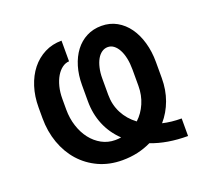

<svg xmlns="http://www.w3.org/2000/svg" viewBox="-102 -676 873 809"><g transform="rotate(-20 335.0 -272.0)"><path d="M247.5 -551.5V-458.8Q231.2 -458.1 216.4 -447.3Q201.7 -436.4 190.7 -418Q179.7 -399.5 173.3 -374.5Q166.9 -349.4 166.9 -320V-272Q166.9 -232.2 178.3 -197.3Q189.6 -162.3 209.7 -136.4Q229.8 -110.4 257.5 -95.3Q285.2 -80.3 317.5 -80.3Q331.3 -80.3 344.1 -82.4Q304.7 -120 284.6 -168.5Q264.6 -217 264.6 -273.1V-345.9Q264.6 -390.6 275.9 -428.4Q287.3 -466.3 308.2 -494Q329.2 -521.7 359 -537.1Q388.8 -552.6 426.1 -552.6Q464.1 -552.6 494.5 -535.5Q524.9 -518.5 546.2 -488.6Q567.5 -458.8 579 -418.3Q590.6 -377.8 590.6 -331V-258.9Q590.6 -206 574 -160.5Q557.5 -115.1 526.6 -79.5Q546.2 -74.9 567.1 -72.6Q588.1 -70.3 611.2 -70.3V8.5Q563.9 8.5 523.3 1.6Q482.6 -5.3 447.4 -18.8Q419 -5 386.5 2.5Q354 9.9 317.5 9.9Q259.6 9.9 212.2 -11.7Q164.8 -33.4 131 -71.2Q97.3 -109 78.8 -160.7Q60.4 -212.4 60.4 -272V-320Q60.4 -369.7 73.9 -411.9Q87.4 -454.2 112 -485.3Q136.7 -516.3 171.2 -533.9Q205.6 -551.5 247.5 -551.5ZM429 -123.2Q456 -148.1 471.4 -183.9Q486.9 -219.8 486.9 -261.7V-335.2Q486.9 -362.6 482.1 -385.5Q477.3 -408.4 468.4 -424.9Q459.5 -441.4 447.4 -450.5Q435.4 -459.5 420.8 -459.5Q406.2 -459.5 394 -451Q381.7 -442.5 373 -427Q364.3 -411.6 359.4 -390.1Q354.4 -368.6 354.4 -343V-269.5Q354.4 -224.8 373.8 -187.3Q393.1 -149.9 429 -123.2Z"/></g></svg>

Font: Cannonade Med
Style: Regular
Weight: 500
Designer: Rasmus Andersson
Foundry: rsms
Version: Version 3.012;git-f93a4a705